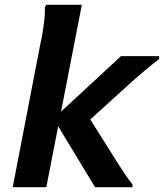

<svg xmlns="http://www.w3.org/2000/svg" viewBox="-20 -780 683 800"><path d="M484 -546H643V-534Q631 -525 613 -510.5Q595 -496 576 -480Q557 -464 540 -449L314 -244L325 -332L469 -103Q484 -80 500 -55.5Q516 -31 532 -12V0H376L203 -286ZM173 0H33L147 -591Q152 -613 157 -642Q162 -671 165 -700Q168 -729 167 -750L173 -760H321Z"/></svg>

Font: Kufam SemiBold
Style: Italic
Weight: 600
Italic angle: -11°
Designer: Artur Schmal
Foundry: Original Type
Version: Version 1.301; ttfautohint (v1.8.3)